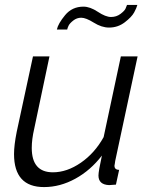

<svg xmlns="http://www.w3.org/2000/svg" viewBox="-20 -750 609 780"><path d="M310 -678Q292 -678 277.5 -666.5Q263 -655 258.5 -645.5Q254 -636 253 -630H211Q216 -654 244.5 -688.5Q273 -723 319 -723Q346 -723 377.5 -702Q409 -681 431 -681Q453 -681 469.5 -693.5Q486 -706 490 -715Q494 -724 496 -730H538Q535 -718 525 -699.5Q515 -681 487 -659.5Q459 -638 423 -638Q393 -638 361 -658Q329 -678 310 -678ZM37 -124Q37 -160 48 -215L114 -521H181L119 -227Q109 -184 109 -149Q109 -50 195 -50Q252 -50 308.5 -89Q365 -128 401 -193L471 -521H539L448 -96Q448 -92 446.5 -85.5Q445 -79 445 -77Q445 -60 464 -60L451 0Q424 2 423 2Q380 0 380 -37Q380 -54 394 -118Q348 -58 286 -24Q224 10 159 10Q37 10 37 -124Z"/></svg>

Font: Raleway-v4020
Style: Italic
Weight: 400
Italic angle: -12°
Designer: Matt McInerney, Pablo Impallari, Rodrigo Fuenzalida
Foundry: Matt McInerney, Pablo Impallari, Rodrigo Fuenzalida
Version: Version 4.020;PS 004.020;hotconv 1.0.88;makeotf.lib2.5.64775